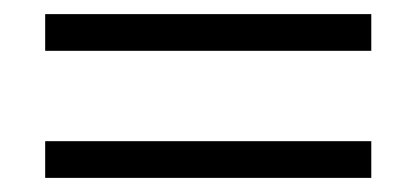

<svg xmlns="http://www.w3.org/2000/svg" viewBox="-20 -366 590 272"><path d="M44 -166H506V-114H44ZM44 -346H506V-294H44Z"/></svg>

Font: Ysabeau
Style: Regular
Weight: 400
Designer: Christian Thalmann (Catharsis Fonts)
Version: Version 0.003